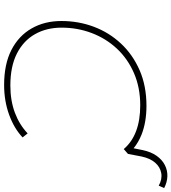

<svg xmlns="http://www.w3.org/2000/svg" viewBox="31 -880 852 955"><g transform="rotate(90 457.5 -402.0)"><path d="M402 4Q299 4 228.5 -32Q158 -68 121 -132.5Q84 -197 84 -281Q84 -366 112.5 -442Q141 -518 196 -577Q251 -636 329 -670Q407 -704 506 -704Q586 -704 648 -680Q688 -664 717 -640L726 -685Q735 -727 754.5 -754.5Q774 -782 800.5 -795.5Q827 -809 856.5 -808Q886 -807 915 -792L903 -765Q871 -783 840.5 -777.5Q810 -772 788.5 -747Q767 -722 758 -680L745 -612L721 -591Q686 -632 631.5 -652.5Q577 -673 503 -673Q415 -673 343.5 -642Q272 -611 221.5 -557Q171 -503 144 -432Q117 -361 117 -282Q117 -207 149.5 -149.5Q182 -92 246 -59.5Q310 -27 405 -27Q480 -27 540 -49.5Q600 -72 643 -113L663 -88Q619 -46 550.5 -21Q482 4 402 4Z"/></g></svg>

Font: Montserrat Thin ExtraLight
Style: Italic
Weight: 250
Italic angle: -11.3°
Version: Version 9.000